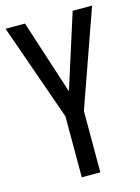

<svg xmlns="http://www.w3.org/2000/svg" viewBox="-110 -777 612 840"><g transform="rotate(-15 196.0 -357.0)"><path d="M197 -378 304 -714H392L238 -278V0H154V-276L0 -714H88Z"/></g></svg>

Font: Noto Sans Bengali ExtraCondensed
Style: Regular
Weight: 400
Width: 2
Designer: Jelle Bosma - Monotype Design Team
Foundry: Monotype Imaging Inc.
Version: Version 2.003; ttfautohint (v1.8.4.7-5d5b)